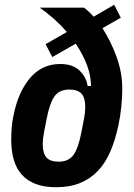

<svg xmlns="http://www.w3.org/2000/svg" viewBox="-20 -772 562 804"><path d="M409 -654Q444 -600 468 -534Q492 -468 492 -401Q492 -366 488 -325.5Q484 -285 476 -248Q463 -186 442 -137.5Q421 -89 389.5 -56Q358 -23 315 -5.5Q272 12 215 12Q164 12 128.5 -2Q93 -16 70.5 -41.5Q48 -67 37.5 -104Q27 -141 27 -187Q27 -210 29 -236.5Q31 -263 36 -286Q56 -387 106 -445.5Q156 -504 232 -504Q284 -504 312.5 -477Q341 -450 347 -412H361Q361 -455 344 -500Q327 -545 297 -589L199 -533L171 -587L260 -638Q235 -667 206.5 -692.5Q178 -718 146 -740H332Q353 -724 372 -702L458 -752L486 -698ZM226 -95Q267 -95 287.5 -123Q308 -151 321 -219L332 -276Q337 -301 337 -324Q337 -362 321.5 -379.5Q306 -397 270 -397Q229 -397 208.5 -369Q188 -341 175 -273L164 -216Q159 -191 159 -168Q159 -130 174.5 -112.5Q190 -95 226 -95Z"/></svg>

Font: IBM Plex Sans Cond
Style: Bold Italic
Weight: 700
Width: 3
Italic angle: -11°
Designer: Mike Abbink, Paul van der Laan, Pieter van Rosmalen
Foundry: Bold Monday
Version: Version 1.3